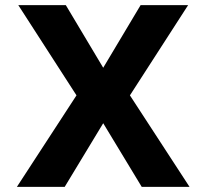

<svg xmlns="http://www.w3.org/2000/svg" viewBox="-20 -731 807 751"><path d="M383.7 -466 237.4 -711H51.5L279.2 -358L46 0H233L383.7 -249L534.4 0H721.4L488.2 -358L715.9 -711H530Z"/></svg>

Font: Asimov
Style: Wid
Weight: 500
Designer: Google
Version: Version 2.000980; 2014